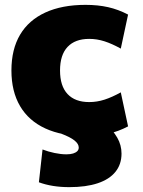

<svg xmlns="http://www.w3.org/2000/svg" viewBox="-20 -550 590 790"><path d="M332 10Q235 10 166.5 -21.5Q98 -53 62.5 -113.5Q27 -174 27 -260Q27 -347 62.5 -407Q98 -467 166.5 -498.5Q235 -530 332 -530Q383 -530 425 -520.5Q467 -511 507 -490L477 -350Q441 -370 410 -380Q379 -390 347 -390Q289 -390 258 -357Q227 -324 227 -260Q227 -196 258 -163Q289 -130 347 -130Q379 -130 410 -140Q441 -150 477 -170L507 -30Q467 -9 425 0.5Q383 10 332 10ZM265 220Q194 220 140 200L155 65Q178 74 204.5 79.5Q231 85 253 85Q270 85 281 81.5Q292 78 298 72Q304 66 304 57Q304 42 286.5 28Q269 14 232 0L407 -50Q445 -14 462.5 16.5Q480 47 480 82Q480 126 455 157Q430 188 382 204Q334 220 265 220Z"/></svg>

Font: M PLUS 2 Black
Style: Regular
Weight: 900
Designer: Coji Morishita
Foundry: UNDERFOREST DESIGN
Version: Version 1.001